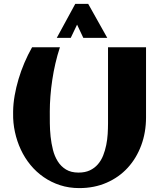

<svg xmlns="http://www.w3.org/2000/svg" viewBox="-20 -944 836 979"><path d="M285.6 -703.1Q272.5 -663.6 262.7 -621.3Q252.9 -579.1 246.6 -536.9Q240.2 -494.6 237.1 -453.6Q233.9 -412.6 233.9 -376Q233.9 -349.1 234.1 -315.7Q234.4 -282.2 238 -247.6Q241.7 -212.9 250 -179.9Q258.3 -147 274.7 -121.1Q291 -95.2 316.7 -79.6Q342.3 -64 380.4 -64Q414.1 -64 438.2 -75.4Q462.4 -86.9 479.2 -106.4Q496.1 -126 506.1 -151.4Q516.1 -176.8 521.7 -204.6Q527.3 -232.4 529.1 -261Q530.8 -289.6 530.8 -315.4V-703.1H724.6V-345.7Q724.6 -269 700.2 -203.1Q675.8 -137.2 631.3 -88.6Q586.9 -40 523.9 -12.5Q460.9 15.1 384.3 15.1Q331.5 15.1 286.1 0.2Q240.7 -14.6 202.9 -40.8Q165 -66.9 135.5 -102.8Q106 -138.7 86.2 -181.2Q66.4 -223.6 56.2 -270.8Q45.9 -317.9 46.9 -366.2V-376Q47.4 -415 54.7 -456.8Q62 -498.5 74.5 -540.5Q86.9 -582.5 104.5 -623.8Q122.1 -665 143.6 -703.1ZM526.9 -751H404.8L373 -818.4L340.8 -751H269.5L363.8 -924.3H429.7Z"/></svg>

Font: Aclonica
Style: Regular
Weight: 400
Designer: Astigmatic (AOETI)
Foundry: Astigmatic (AOETI)
Version: Version 1.000